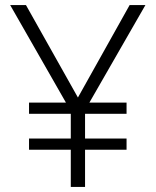

<svg xmlns="http://www.w3.org/2000/svg" viewBox="-20 -734 611 754"><path d="M286 -351 82 -714H20L239 -331H94V-287H258V-190H94V-146H258V0H314V-146H477V-190H314V-287H477V-331H331L551 -714H489Z"/></svg>

Font: Noto Sans Sinhala UI Light
Style: Regular
Weight: 300
Designer: Jelle Bosma - Monotype Design Team
Foundry: Monotype Imaging Inc.
Version: Version 2.006